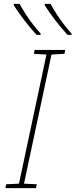

<svg xmlns="http://www.w3.org/2000/svg" viewBox="-20 -972 390 992"><path d="M8 0 12 -20 78 -23 220 -690 155 -694 159 -714H317L313 -694L246 -690L104 -23L170 -20L166 0ZM329 -792Q298 -825 265.5 -867.5Q233 -910 211 -945V-952H241Q253 -930 271.5 -901Q290 -872 311 -845Q332 -818 350 -798V-792ZM169 -792Q138 -825 105.5 -867.5Q73 -910 51 -945V-952H81Q93 -930 111.5 -901Q130 -872 151 -845Q172 -818 190 -798V-792Z"/></svg>

Font: Noto Sans Thin
Style: Italic
Weight: 100
Italic angle: -12°
Designer: Monotype Design Team
Foundry: Monotype Imaging Inc.
Version: Version 2.013; ttfautohint (v1.8.4.7-5d5b)